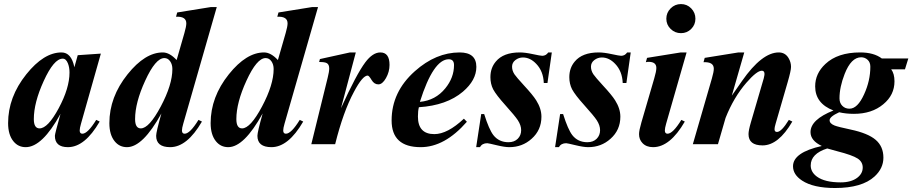

<svg xmlns="http://www.w3.org/2000/svg" viewBox="-20 -712 4505 948"><path d="M478 -447.3 379.9 -101.1Q373.5 -79.1 373.5 -67.9Q373.5 -51.8 386.7 -51.8Q413.1 -51.8 455.1 -120.1L472.2 -111.8Q398.9 14.6 315.4 14.6Q251 14.6 251 -41.5Q251 -51.3 278.8 -149.9Q188.5 14.6 106.9 14.6Q69.8 14.6 46.4 -14.2Q20 -46.4 20 -104Q20 -232.9 109.9 -345.2Q196.3 -453.1 283.7 -453.1Q332.5 -453.1 347.2 -379.9L363.8 -439.5ZM323.2 -354Q323.2 -379.4 315.4 -398.9Q306.2 -422.4 289.6 -422.4Q246.1 -422.4 195.8 -312Q147 -205.1 147 -124Q147 -78.1 175.3 -78.1Q216.3 -78.1 269.8 -177.5Q323.2 -276.9 323.2 -354Z M1050.3 -677.2 884.8 -101.1Q878.4 -79.1 878.4 -67.9Q878.4 -51.8 891.6 -51.8Q918 -51.8 960 -120.1L977.1 -111.8Q903.8 14.6 820.3 14.6Q751 14.6 751 -41.5Q751 -60.1 776.9 -151.9Q685.1 14.6 606.9 14.6Q569.8 14.6 546.4 -14.2Q520 -46.4 520 -104Q520 -232.9 609.9 -345.2Q696.3 -453.1 783.7 -453.1Q817.4 -453.1 852.1 -415.5L890.6 -549.3Q899.9 -581.5 899.9 -596.7Q899.9 -631.8 849.1 -629.4L855 -650.4L1021.5 -677.2ZM831.1 -371.1Q831.1 -393.6 820.1 -409.4Q809.1 -425.3 791.5 -425.3Q748 -425.3 696.8 -313.5Q647 -205.1 647 -124Q647 -78.1 675.3 -78.1Q716.3 -78.1 773.7 -186Q831.1 -293.9 831.1 -371.1Z M1550.3 -677.2 1384.8 -101.1Q1378.4 -79.1 1378.4 -67.9Q1378.4 -51.8 1391.6 -51.8Q1418 -51.8 1460 -120.1L1477.1 -111.8Q1403.8 14.6 1320.3 14.6Q1251 14.6 1251 -41.5Q1251 -60.1 1276.9 -151.9Q1185.1 14.6 1106.9 14.6Q1069.8 14.6 1046.4 -14.2Q1020 -46.4 1020 -104Q1020 -232.9 1109.9 -345.2Q1196.3 -453.1 1283.7 -453.1Q1317.4 -453.1 1352.1 -415.5L1390.6 -549.3Q1399.9 -581.5 1399.9 -596.7Q1399.9 -631.8 1349.1 -629.4L1355 -650.4L1521.5 -677.2ZM1331.1 -371.1Q1331.1 -393.6 1320.1 -409.4Q1309.1 -425.3 1291.5 -425.3Q1248 -425.3 1196.8 -313.5Q1147 -205.1 1147 -124Q1147 -78.1 1175.3 -78.1Q1216.3 -78.1 1273.7 -186Q1331.1 -293.9 1331.1 -371.1Z M1903.3 -391.6Q1903.3 -357.4 1885.7 -326.4Q1868.2 -295.4 1848.1 -295.4Q1827.6 -295.4 1814.7 -317.1Q1801.8 -338.9 1795.4 -338.9Q1770 -338.9 1727.5 -258.3Q1674.8 -160.6 1634.8 0H1517.1L1598.1 -329.1Q1605.5 -358.4 1605.5 -374Q1605.5 -394 1593.3 -400.4Q1583 -406.2 1555.7 -405.8L1559.6 -420.4L1708 -453.1H1736.8L1663.6 -177.7Q1739.7 -345.7 1783.7 -404.3Q1820.3 -453.1 1857.9 -453.1Q1903.3 -453.1 1903.3 -391.6Z M2332 -381.8Q2332 -315.9 2265.6 -259.3Q2185.5 -191.4 2048.3 -182.6Q2043.5 -164.6 2043.5 -136.7Q2043.5 -49.8 2124.5 -49.8Q2189.5 -49.8 2270.5 -126L2285.2 -110.8Q2175.8 14.6 2057.1 14.6Q1913.6 14.6 1913.6 -117.2Q1913.6 -258.3 2028.3 -360.4Q2132.3 -453.1 2249.5 -453.1Q2332 -453.1 2332 -381.8ZM2221.7 -390.6Q2221.7 -419.4 2195.8 -419.4Q2119.6 -419.4 2053.2 -209Q2130.4 -216.3 2178.7 -275.9Q2221.7 -328.6 2221.7 -390.6Z M2704.6 -453.1 2683.1 -302.2H2665Q2662.6 -360.4 2627.9 -396.5Q2598.1 -428.2 2562 -428.2Q2541.5 -428.2 2524.9 -415.5Q2508.3 -402.8 2508.3 -382.8Q2508.3 -362.8 2520.5 -344.7Q2529.8 -331.1 2566.9 -290.5Q2610.8 -243.2 2627.4 -216.8Q2653.3 -175.8 2653.3 -135.7Q2653.3 -69.8 2605 -26.9Q2559.1 14.6 2494.6 14.6Q2471.7 14.6 2431.6 4.9Q2391.6 -4.9 2385.7 -4.9Q2360.8 -4.9 2349.6 14.6H2331.1L2356 -148.9H2370.6Q2394.5 -72.8 2416 -44.9Q2443.4 -9.8 2490.7 -9.8Q2519 -9.8 2536.1 -26.6Q2553.2 -43.5 2553.2 -69.3Q2553.2 -93.3 2536.6 -118.7Q2522.9 -139.6 2474.6 -193.4Q2430.2 -242.7 2415 -271Q2401.4 -297.9 2401.4 -331.1Q2401.4 -376.5 2428.2 -408.2Q2465.3 -453.1 2546.4 -453.1Q2572.3 -453.1 2610.6 -444.8Q2648.9 -436.5 2657.2 -436.5Q2675.8 -436.5 2687 -453.1Z M3094.2 -453.1 3072.8 -302.2H3054.7Q3052.2 -360.4 3017.6 -396.5Q2987.8 -428.2 2951.7 -428.2Q2931.2 -428.2 2914.6 -415.5Q2897.9 -402.8 2897.9 -382.8Q2897.9 -362.8 2910.2 -344.7Q2919.4 -331.1 2956.5 -290.5Q3000.5 -243.2 3017.1 -216.8Q3043 -175.8 3043 -135.7Q3043 -69.8 2994.6 -26.9Q2948.7 14.6 2884.3 14.6Q2861.3 14.6 2821.3 4.9Q2781.2 -4.9 2775.4 -4.9Q2750.5 -4.9 2739.3 14.6H2720.7L2745.6 -148.9H2760.3Q2784.2 -72.8 2805.7 -44.9Q2833 -9.8 2880.4 -9.8Q2908.7 -9.8 2925.8 -26.6Q2942.9 -43.5 2942.9 -69.3Q2942.9 -93.3 2926.3 -118.7Q2912.6 -139.6 2864.3 -193.4Q2819.8 -242.7 2804.7 -271Q2791 -297.9 2791 -331.1Q2791 -376.5 2817.9 -408.2Q2855 -453.1 2936 -453.1Q2961.9 -453.1 3000.2 -444.8Q3038.6 -436.5 3046.9 -436.5Q3065.4 -436.5 3076.7 -453.1Z M3413.6 -619.6Q3413.6 -589.8 3392.8 -569.1Q3372.1 -548.3 3342.3 -548.3Q3312.5 -548.3 3291.3 -569.1Q3270 -589.8 3270 -619.6Q3270 -649.4 3291.3 -670.7Q3312.5 -691.9 3342.3 -691.9Q3372.1 -691.9 3392.8 -670.7Q3413.6 -649.4 3413.6 -619.6ZM3370.1 -453.1 3269 -101.1Q3262.7 -79.1 3262.7 -67.9Q3262.7 -51.8 3275.9 -51.8Q3302.2 -51.8 3344.2 -120.1L3361.3 -111.8Q3288.1 14.6 3204.6 14.6Q3170.9 14.6 3151.9 -5.9Q3135.3 -23.4 3135.3 -49.8Q3135.3 -67.9 3147 -107.9L3210.4 -325.2Q3220.7 -359.9 3220.7 -376.5Q3220.7 -406.7 3182.6 -406.7Q3175.3 -406.7 3168.9 -404.8L3174.8 -426.3L3341.3 -453.1Z M3892.1 -111.8Q3823.7 5.9 3745.1 5.9Q3675.8 5.9 3675.8 -49.8Q3675.8 -67.9 3687.5 -107.9L3751 -325.2Q3761.7 -362.8 3741.2 -362.8Q3716.8 -362.8 3665 -303.2Q3602.5 -231 3562.5 -129.9L3524.9 0H3400.9L3495.1 -325.2Q3504.4 -357.4 3504.4 -372.6Q3504.4 -407.2 3453.6 -404.8L3459.5 -426.3L3626 -453.1H3654.8L3593.3 -239.7L3644 -312.5Q3742.2 -453.1 3825.2 -453.1Q3856.9 -453.1 3873.5 -425.3Q3885.7 -404.8 3885.7 -381.8Q3885.7 -363.3 3869.1 -306.2L3809.6 -101.1Q3804.2 -83 3804.2 -74.2Q3804.2 -60.5 3816.4 -60.5Q3838.4 -60.5 3875 -120.1Z M4464.8 -423.3 4448.2 -369.6H4380.4Q4396.5 -348.1 4396.5 -310.5Q4396.5 -242.7 4341.3 -197.3Q4284.7 -149.9 4196.3 -149.9Q4156.2 -149.9 4123.5 -157.7Q4076.2 -136.2 4076.2 -118.2Q4076.2 -102.1 4100.6 -92.3Q4118.2 -85.4 4180.2 -72.3Q4265.6 -54.2 4303.7 -21.5Q4341.8 11.2 4341.8 66.4Q4341.8 119.1 4298.3 159.2Q4236.3 216.3 4103 216.3Q3996.1 216.3 3940.4 179.7Q3895.5 150.4 3895.5 108.9Q3895.5 40.5 4037.6 8.8Q3981.9 -17.6 3981.9 -59.6Q3981.9 -121.6 4095.2 -166.5Q4004.9 -201.2 4004.9 -285.6Q4004.9 -349.1 4055.2 -396Q4115.7 -453.1 4227.1 -453.1Q4294.4 -453.1 4334 -423.3ZM4277.3 -382.8Q4277.3 -404.3 4263.9 -416.7Q4250.5 -429.2 4231.9 -429.2Q4182.6 -429.2 4150.4 -346.7Q4125 -281.7 4125 -226.1Q4125 -203.6 4138.9 -189.5Q4152.8 -175.3 4174.3 -175.3Q4214.4 -175.3 4246.6 -246.6Q4277.3 -313.5 4277.3 -382.8ZM4239.7 115.2Q4239.7 87.4 4214.8 70.8Q4188.5 53.7 4113.8 34.7Q4096.2 30.3 4064.5 21Q3982.9 46.9 3982.9 105Q3982.9 137.7 4013.7 160.2Q4052.7 188.5 4130.9 188.5Q4182.6 188.5 4212.9 165.5Q4239.7 145 4239.7 115.2Z"/></svg>

Font: Dai Banna SIL Light
Style: BoldOblique
Weight: 700
Italic angle: -11°
Designer: Victor Gaultney
Foundry: SIL International
Version: Version 2.000